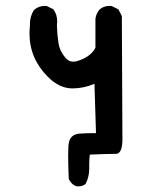

<svg xmlns="http://www.w3.org/2000/svg" viewBox="-20 -520 540 667"><path d="M290 51.8V66.9Q290 93.3 277.8 118.2L276.4 119.6Q266.6 127.4 252 127.4Q245.6 127.4 242.2 126Q234.9 122.6 229 116.7Q223.1 110.8 218.8 101.6Q216.8 53.2 216.8 20.8Q216.8 -11.7 219.2 -24.4Q221.7 -37.1 229.5 -44.9Q238.8 -54.2 254.9 -55.7Q276.9 -57.6 313.5 -57.6L308.1 -229Q271 -212.9 231.9 -212.9Q186 -212.9 146.5 -252.9Q82.5 -316.9 82.5 -403.3Q82.5 -417 84 -430.7Q84 -434.1 84 -437.5Q84 -462.9 97.7 -484.9L98.1 -485.4Q114.3 -499.5 135.3 -499.5Q138.2 -499.5 142.6 -499L165.5 -487.8L166.5 -485.8Q178.7 -468.8 178.7 -445.3Q178.7 -439 177.7 -432.1Q178.7 -398.9 183.1 -370.6Q187 -344.2 205.6 -321.3Q217.8 -305.7 233.9 -305.7Q238.8 -305.7 244.1 -306.6Q278.3 -315.9 298.3 -335.9Q307.1 -344.7 311.5 -354.5V-454.6Q314 -473.1 325.7 -486.8Q339.8 -499.5 360.4 -499.5Q363.3 -499.5 368.2 -499L391.6 -487.3L403.3 -463.9L405.3 -30.3Q404.3 -0.5 394.5 9.3Q389.6 14.6 382.3 14.6H372.6Q351.6 14.6 292 17.1Q290 34.2 290 51.8Z"/></svg>

Font: Bakudai
Style: Bold
Weight: 700
Version: Version 1.48